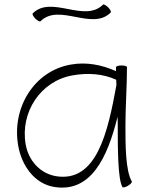

<svg xmlns="http://www.w3.org/2000/svg" viewBox="-20 -839 660 874"><path d="M164 -742C249 -827 399 -697 484 -782C487 -785 482 -796 472 -806C462 -815 452 -821 449 -818C364 -733 214 -863 129 -778C126 -775 131 -764 141 -754C151 -745 161 -739 164 -742ZM580 -13C551 -63 551 -180 551 -267C551 -356 558 -444 558 -533C558 -538 547 -541 533 -541C520 -541 508 -538 508 -533C508 -527 508 -521 508 -515C444 -544 372 -558 302 -545C135 -516 32 -347 63 -175C79 -84 138 -2 227 12C393 39 469 -120 515 -307C516 -294 516 -280 516 -267C516 -171 516 -24 537 12C539 16 550 14 562 7C574 0 582 -9 580 -13ZM235 -37C163 -49 110 -108 97 -181C71 -328 165 -471 311 -496C378 -508 448 -504 509 -476C509 -468 510 -460 510 -452C471 -237 420 -7 235 -37Z"/></svg>

Font: Nupuram Thin
Style: Regular
Weight: 100
Designer: Santhosh Thottingal (santhosh.thottingal@gmail.com)
Foundry: SMC
Version: Version 1.000